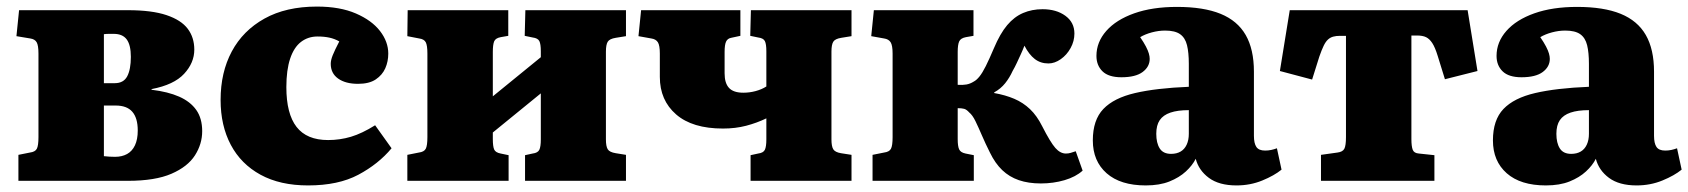

<svg xmlns="http://www.w3.org/2000/svg" viewBox="-20 -550 5135 584"><path d="M36 0V-79L71 -86Q87 -88 92 -97.5Q97 -107 97 -133V-387Q97 -412 91.5 -421.5Q86 -431 72 -433L30 -440L38 -519H369Q442 -519 486.5 -504Q531 -489 551 -462.5Q571 -436 571 -399Q571 -359 540 -325.5Q509 -292 441 -279V-277Q491 -271 525 -256Q559 -241 577 -215.5Q595 -190 595 -151Q595 -112 573 -77.5Q551 -43 501.5 -21.5Q452 0 369 0ZM330 -73Q351 -73 366.5 -81.5Q382 -90 390.5 -108Q399 -126 399 -153Q399 -191 382.5 -210Q366 -229 332 -229H296V-75Q304 -74 313 -73.5Q322 -73 330 -73ZM296 -297H329Q356 -297 367 -318Q378 -339 378 -377Q378 -413 365.5 -430Q353 -447 326 -447Q319 -447 311 -447Q303 -447 296 -446Z M917 14Q832 14 772.5 -18.5Q713 -51 682 -109.5Q651 -168 651 -246Q651 -330 685 -393.5Q719 -457 784.5 -493.5Q850 -530 944 -530Q1014 -530 1062.5 -509Q1111 -488 1136 -455.5Q1161 -423 1161 -387Q1161 -363 1152 -342.5Q1143 -322 1123 -308.5Q1103 -295 1069 -295Q1031 -295 1008.5 -311Q986 -327 986 -356Q986 -367 992 -382Q998 -397 1012 -424Q998 -432 982 -435.5Q966 -439 946 -439Q917 -439 895.5 -422.5Q874 -406 862.5 -371.5Q851 -337 851 -285Q851 -204 882 -164Q913 -124 978 -124Q1014 -124 1047.5 -134Q1081 -144 1121 -169L1171 -99Q1131 -51 1070 -18.5Q1009 14 917 14Z M1219 0V-79L1254 -86Q1270 -88 1275 -97.5Q1280 -107 1280 -133V-387Q1280 -412 1275 -421.5Q1270 -431 1255 -433L1219 -440L1220 -519H1526V-441L1503 -437Q1487 -434 1483 -424Q1479 -414 1479 -392V-257L1625 -376V-394Q1625 -416 1620.5 -425Q1616 -434 1600 -436L1576 -441L1578 -519H1884V-440L1853 -435Q1834 -432 1828.5 -423Q1823 -414 1823 -393V-126Q1823 -105 1828.5 -96Q1834 -87 1853 -84L1884 -79V0H1577V-78L1600 -83Q1616 -85 1620.5 -94.5Q1625 -104 1625 -126V-266L1479 -147V-127Q1479 -105 1483 -95.5Q1487 -86 1503 -83L1527 -78V0Z M2263 0V-78L2286 -83Q2302 -85 2306.5 -94.5Q2311 -104 2311 -126V-190Q2282 -176 2249.5 -167.5Q2217 -159 2179 -159Q2086 -159 2036.5 -202Q1987 -245 1987 -316V-387Q1987 -412 1981 -421.5Q1975 -431 1961 -433L1922 -440L1930 -519H2232V-441L2204 -435Q2193 -433 2188.5 -423.5Q2184 -414 2184 -392V-327Q2184 -297 2197.5 -282.5Q2211 -268 2241 -268Q2260 -268 2278.5 -273Q2297 -278 2311 -287V-394Q2311 -416 2306.5 -425Q2302 -434 2286 -436L2262 -441L2264 -519H2570V-440L2539 -435Q2520 -432 2514.5 -423Q2509 -414 2509 -393V-126Q2509 -105 2514.5 -96Q2520 -87 2538 -84L2570 -79V0Z M3146 8Q3108 8 3079 -2Q3050 -12 3028.5 -32.5Q3007 -53 2991 -86Q2977 -114 2966.5 -138.5Q2956 -163 2947 -181.5Q2938 -200 2928 -208Q2920 -217 2912.5 -219Q2905 -221 2893 -221V-127Q2893 -105 2897.5 -95.5Q2902 -86 2917 -83L2942 -78V0H2634V-79L2669 -86Q2685 -88 2690 -97.5Q2695 -107 2695 -133V-387Q2695 -412 2689 -421.5Q2683 -431 2669 -433L2630 -440L2638 -519H2941V-441L2918 -437Q2902 -434 2897.5 -424Q2893 -414 2893 -392V-292Q2908 -291 2919.5 -293Q2931 -295 2942 -302Q2950 -306 2959 -317Q2968 -328 2978.5 -349Q2989 -370 3003 -403Q3022 -448 3043.5 -473.5Q3065 -499 3092 -510.5Q3119 -522 3151 -522Q3193 -522 3220.5 -502Q3248 -482 3248 -448Q3248 -425 3236.5 -404Q3225 -383 3206.5 -370Q3188 -357 3169 -357Q3145 -357 3127.5 -370.5Q3110 -384 3096 -411Q3091 -398 3085 -385Q3079 -372 3073 -359Q3067 -346 3060 -334Q3051 -314 3037.5 -297Q3024 -280 3004 -269V-267Q3038 -261 3065 -249.5Q3092 -238 3113 -218Q3134 -198 3150 -166Q3175 -117 3190 -100Q3205 -83 3222 -83Q3230 -83 3236.5 -85Q3243 -87 3252 -90L3273 -31Q3252 -12 3218 -2Q3184 8 3146 8Z M3465 14Q3388 14 3346 -23Q3304 -60 3304 -123Q3304 -185 3336 -218.5Q3368 -252 3432.5 -267Q3497 -282 3596 -286V-356Q3596 -390 3590.5 -412.5Q3585 -435 3569.5 -446Q3554 -457 3524 -457Q3504 -457 3483.5 -451.5Q3463 -446 3448 -437Q3459 -421 3465.5 -408.5Q3472 -396 3474.5 -387Q3477 -378 3477 -371Q3477 -347 3455.5 -331Q3434 -315 3391 -315Q3352 -315 3333.5 -333Q3315 -351 3315 -380Q3315 -422 3345 -456Q3375 -490 3430 -509.5Q3485 -529 3560 -529Q3641 -529 3692.5 -508Q3744 -487 3769 -443.5Q3794 -400 3794 -332V-137Q3794 -114 3801.5 -103Q3809 -92 3828 -92Q3838 -92 3847 -94Q3856 -96 3864 -99L3878 -34Q3856 -16 3819.5 -1Q3783 14 3741 14Q3688 14 3657 -9Q3626 -32 3617 -67Q3607 -47 3587 -28.5Q3567 -10 3537 2Q3507 14 3465 14ZM3542 -82Q3559 -82 3571 -89Q3583 -96 3589.5 -110Q3596 -124 3596 -143V-215Q3562 -215 3540 -207.5Q3518 -200 3507.5 -184.5Q3497 -169 3497 -143Q3497 -115 3507.5 -98.5Q3518 -82 3542 -82Z M3998 0V-79L4048 -86Q4064 -88 4069 -97.5Q4074 -107 4074 -133V-441H4056Q4044 -441 4035 -438.5Q4026 -436 4019 -429.5Q4012 -423 4006 -410.5Q4000 -398 3993 -378L3971 -308L3873 -334L3903 -519H4444L4474 -334L4375 -309L4353 -380Q4345 -406 4336.5 -419Q4328 -432 4317.5 -437Q4307 -442 4290 -442H4273V-127Q4273 -105 4277 -94.5Q4281 -84 4296 -83L4343 -78V0Z M4682 14Q4605 14 4563 -23Q4521 -60 4521 -123Q4521 -185 4553 -218.5Q4585 -252 4649.5 -267Q4714 -282 4813 -286V-356Q4813 -390 4807.5 -412.5Q4802 -435 4786.5 -446Q4771 -457 4741 -457Q4721 -457 4700.5 -451.5Q4680 -446 4665 -437Q4676 -421 4682.5 -408.5Q4689 -396 4691.5 -387Q4694 -378 4694 -371Q4694 -347 4672.5 -331Q4651 -315 4608 -315Q4569 -315 4550.5 -333Q4532 -351 4532 -380Q4532 -422 4562 -456Q4592 -490 4647 -509.5Q4702 -529 4777 -529Q4858 -529 4909.5 -508Q4961 -487 4986 -443.5Q5011 -400 5011 -332V-137Q5011 -114 5018.5 -103Q5026 -92 5045 -92Q5055 -92 5064 -94Q5073 -96 5081 -99L5095 -34Q5073 -16 5036.5 -1Q5000 14 4958 14Q4905 14 4874 -9Q4843 -32 4834 -67Q4824 -47 4804 -28.5Q4784 -10 4754 2Q4724 14 4682 14ZM4759 -82Q4776 -82 4788 -89Q4800 -96 4806.5 -110Q4813 -124 4813 -143V-215Q4779 -215 4757 -207.5Q4735 -200 4724.5 -184.5Q4714 -169 4714 -143Q4714 -115 4724.5 -98.5Q4735 -82 4759 -82Z"/></svg>

Font: Literata 18pt ExtraBold
Style: Regular
Weight: 800
Designer: Latin by Veronika Burian and Jose Scaglione. Greek by Irene Vlachou. Cyrillic by Vera Evstafieva.
Foundry: TypeTogether
Version: Version 3.103;gftools[0.9.29]